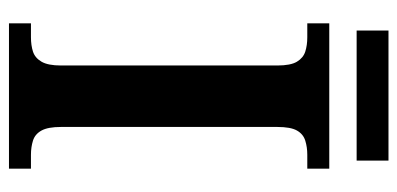

<svg xmlns="http://www.w3.org/2000/svg" viewBox="-249 -637 886 428"><g transform="rotate(90 194.0 -423.0)"><path d="M32 0V-49H63Q81 -49 95 -53.5Q109 -58 117.5 -72.5Q126 -87 126 -116V-598Q126 -628 117.5 -642Q109 -656 95 -660.5Q81 -665 63 -665H32V-714H356V-665H325Q308 -665 293.5 -660.5Q279 -656 271 -642Q263 -628 263 -598V-116Q263 -87 271 -72.5Q279 -58 293.5 -53.5Q308 -49 325 -49H356V0ZM48 -775V-846H338V-775Z"/></g></svg>

Font: Noto Serif Kannada SemiBold
Style: Regular
Weight: 600
Version: Version 2.003